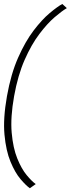

<svg xmlns="http://www.w3.org/2000/svg" viewBox="-20 -776 366 994"><path d="M134.5 198.5Q114 184 86 151Q58 118 34.5 61.5Q11 5 3.2 -78.8Q-4.5 -162.5 16 -278Q36.5 -393.5 73.8 -477.5Q111 -561.5 154.2 -618.2Q197.5 -675 237.2 -708.2Q277 -741.5 302.5 -755.5L326 -734Q301 -719.5 263 -687Q225 -654.5 183.8 -600Q142.5 -545.5 107.5 -466Q72.5 -386.5 53 -278Q33.5 -168.5 40.5 -89Q47.5 -9.5 69.5 44.5Q91.5 98.5 118 130.5Q144.5 162.5 165 177Z"/></svg>

Font: Anybody ExtraExpanded ExtraLight
Style: Italic
Weight: 200
Width: 8
Italic angle: -10°
Designer: Tyler Finck
Foundry: Etcetera Type Company
Version: Version 1.010; ttfautohint (v1.8.3) -l 8 -r 50 -G 200 -x 14 